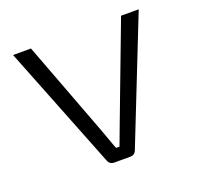

<svg xmlns="http://www.w3.org/2000/svg" viewBox="-93 -584 707 685"><g transform="rotate(-20 261.0 -242.0)"><path d="M499 -484 314 -16Q308 0 290 0H231Q213 0 207 -16L22 -484H90L222 -134Q228 -119 238.5 -89Q249 -59 254 -47H267L300 -135L432 -484Z"/></g></svg>

Font: Exo 2.0 Light
Style: Regular
Weight: 300
Designer: Natanael Gama
Version: Version 1.001;PS 001.001;hotconv 1.0.70;makeotf.lib2.5.58329